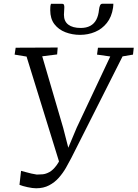

<svg xmlns="http://www.w3.org/2000/svg" viewBox="-20 -999 738 1030"><path d="M174 11Q155 11 127.5 5Q100 -1 84.5 -7.5L93 -82.5Q107 -79 121 -75Q135 -71 149.2 -67.8Q163.5 -64.5 177.5 -62.5Q191.5 -62.5 208.8 -64Q226 -65.5 245.2 -76Q264.5 -86.5 284 -113Q303.5 -139.5 321.5 -190.5L303.5 -110.5L122.5 -695.5L58.5 -706L64 -743L289.5 -744L286.5 -707L206.5 -697L319 -313L355.5 -171L332.5 -173.5L391.5 -314L571.5 -696L500.5 -706L505.5 -743H697.5L693.5 -706L637.5 -696.5L362.5 -151.5Q350 -127 333.8 -98.8Q317.5 -70.5 295.5 -45.5Q273.5 -20.5 243.5 -4.8Q213.5 11 174 11ZM313.5 -978.5Q321 -978.5 323.2 -972.8Q325.5 -967 325 -958Q325 -949 324 -939Q323 -929 323 -920Q323 -884.5 346.5 -866.8Q370 -849 413 -849Q443 -849 464 -860.2Q485 -871.5 496.5 -893.2Q508 -915 511 -946Q512.5 -960 516.5 -969.5Q520.5 -979 530 -979H588Q588 -975.5 587.8 -970.8Q587.5 -966 586.5 -957.5Q579 -908 553.2 -875.8Q527.5 -843.5 490 -827.8Q452.5 -812 409.5 -812Q368 -812 331.2 -826Q294.5 -840 272 -869.2Q249.5 -898.5 249.5 -944.5Q249.5 -954 250 -962.2Q250.5 -970.5 253.5 -978.5Z"/></svg>

Font: Merriweather 36pt Light
Style: Italic
Weight: 300
Italic angle: -7.8°
Version: Version 2.101